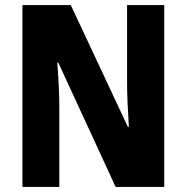

<svg xmlns="http://www.w3.org/2000/svg" viewBox="-20 -734 733 754"><path d="M625 0H434L209 -488H205Q209 -436 211 -390Q213 -344 213 -309V0H68V-714H258L482 -236H486Q483 -285 481 -329Q479 -373 479 -409V-714H625Z"/></svg>

Font: Noto Sans Arabic Cond ExtBd
Style: Regular
Weight: 800
Width: 3
Designer: Monotype Design Team, Nadine Chahine, Nizar Qandah and Khaled Hosny
Foundry: Monotype Imaging Inc.
Version: Version 2.012; ttfautohint (v1.8.4.7-5d5b)